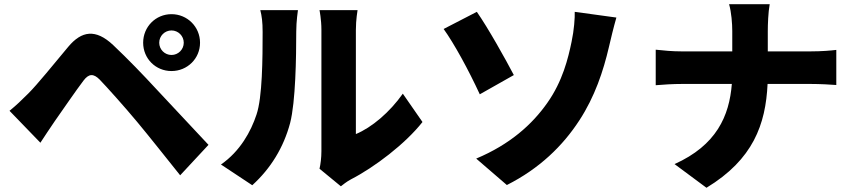

<svg xmlns="http://www.w3.org/2000/svg" viewBox="-20 -821 4040 908"><path d="M733 -619C733 -651 759 -677 791 -677C823 -677 849 -651 849 -619C849 -587 823 -561 791 -561C759 -561 733 -587 733 -619ZM657 -619C657 -544 716 -485 791 -485C866 -485 926 -544 926 -619C926 -694 866 -754 791 -754C716 -754 657 -694 657 -619ZM25 -297 171 -146C190 -175 215 -213 239 -248C277 -302 340 -394 375 -440C400 -473 422 -474 451 -445C484 -411 570 -315 629 -244C685 -177 767 -73 832 8L966 -136C889 -218 785 -329 718 -401C657 -467 586 -541 515 -608C432 -686 366 -675 303 -600C231 -514 158 -423 114 -379C81 -346 57 -323 25 -297Z M1491 -23 1592 60C1603 52 1616 40 1640 27C1751 -30 1897 -141 1978 -244L1885 -378C1823 -290 1738 -218 1663 -187V-679C1663 -728 1671 -773 1671 -773H1491C1491 -773 1500 -729 1500 -680V-106C1500 -75 1496 -44 1491 -23ZM1025 -43 1173 55C1260 -24 1321 -123 1352 -239C1378 -340 1381 -549 1381 -672C1381 -720 1389 -773 1389 -773H1211C1218 -746 1222 -717 1222 -670C1222 -545 1221 -361 1193 -279C1167 -200 1116 -106 1025 -43Z M2232 -71 2377 54C2532 -24 2642 -132 2720 -252C2793 -364 2833 -484 2860 -600C2868 -635 2882 -693 2895 -738L2698 -765C2699 -737 2695 -679 2683 -623C2667 -546 2641 -437 2568 -334C2497 -233 2392 -138 2232 -71ZM2235 -765 2078 -684C2127 -616 2195 -492 2249 -375L2410 -466C2372 -539 2287 -691 2235 -765Z M3443 -674V-578H3203C3160 -578 3117 -582 3081 -586V-418C3118 -421 3160 -424 3207 -424H3441C3429 -272 3368 -134 3170 -45L3321 67C3542 -67 3601 -233 3610 -424H3812C3857 -424 3911 -421 3935 -419V-585C3911 -582 3866 -578 3813 -578H3611V-673C3611 -705 3613 -763 3620 -801H3428C3439 -763 3443 -709 3443 -674Z"/></svg>

Font: Noto Sans JP Black
Style: Regular
Weight: 900
Designer: Ryoko NISHIZUKA 西塚涼子 (kana, bopomofo & ideographs); Paul D. Hunt (Latin, Greek & Cyrillic); Sandoll Communications 산돌커뮤니
Foundry: Adobe
Version: Version 2.002;hotconv 1.0.116;makeotfexe 2.5.65601